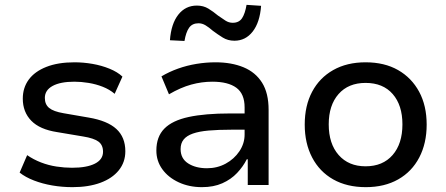

<svg xmlns="http://www.w3.org/2000/svg" viewBox="-20 -763 1840 792"><path d="M279 9Q236 9 195.5 2Q155 -5 120 -18.5Q85 -32 61 -51L92 -123Q118 -105 149 -93Q180 -81 213 -76Q246 -71 277 -71Q338 -71 371.5 -88Q405 -105 405 -137Q405 -165 386 -179Q367 -193 323 -200L216 -218Q144 -229 109 -265Q74 -301 74 -356Q74 -401 98.5 -434.5Q123 -468 171 -487Q219 -506 287 -506Q324 -506 361.5 -499.5Q399 -493 432 -479.5Q465 -466 485 -447L453 -376Q432 -394 404 -405Q376 -416 345.5 -421Q315 -426 287 -426Q229 -426 197 -408.5Q165 -391 165 -359Q165 -332 183 -317.5Q201 -303 242 -296L346 -278Q423 -265 460 -231Q497 -197 497 -139Q497 -94 470 -60.5Q443 -27 394 -9Q345 9 279 9Z M813 9Q760 9 717 -11Q674 -31 649.5 -65Q625 -99 625 -142Q625 -199 658 -232.5Q691 -266 758.5 -280.5Q826 -295 929 -295H1005V-228H934Q880 -228 840.5 -224.5Q801 -221 775.5 -212Q750 -203 737.5 -187.5Q725 -172 725 -148Q725 -109 756 -89Q787 -69 834 -69Q876 -69 911 -88Q946 -107 967.5 -139Q989 -171 989 -208V-320Q989 -376 955 -401Q921 -426 856 -426Q812 -426 768.5 -414Q725 -402 677 -374L646 -448Q678 -467 714.5 -480Q751 -493 790.5 -499.5Q830 -506 869 -506Q935 -506 984.5 -485.5Q1034 -465 1061 -422Q1088 -379 1088 -310V0H1002V-106H998Q983 -76 958 -49.5Q933 -23 897 -7Q861 9 813 9ZM741 -594 681 -597Q686 -665 715.5 -702.5Q745 -740 792 -740Q819 -740 839.5 -727.5Q860 -715 879 -699Q896 -687 910 -678Q924 -669 940 -669Q966 -669 978.5 -688Q991 -707 997 -743L1057 -739Q1052 -671 1022.5 -633Q993 -595 947 -595Q920 -595 899 -608Q878 -621 858 -636Q842 -650 828 -658.5Q814 -667 799 -667Q773 -667 760 -648.5Q747 -630 741 -594Z M1489 9Q1411 9 1354.5 -23Q1298 -55 1267.5 -113.5Q1237 -172 1237 -249Q1237 -327 1267.5 -384.5Q1298 -442 1354.5 -474Q1411 -506 1488 -506Q1566 -506 1622 -474Q1678 -442 1709 -384.5Q1740 -327 1740 -249Q1740 -172 1709.5 -113.5Q1679 -55 1622.5 -23Q1566 9 1489 9ZM1488 -77Q1559 -77 1599.5 -123.5Q1640 -170 1640 -250Q1640 -329 1600 -375Q1560 -421 1488 -421Q1417 -421 1376.5 -375Q1336 -329 1336 -250Q1336 -170 1377 -123.5Q1418 -77 1488 -77Z"/></svg>

Font: Nunito Sans 7pt Medium
Style: Regular
Weight: 500
Designer: Vernon Adams
Foundry: Vernon Adams
Version: Version 3.101;gftools[0.9.27]